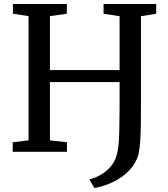

<svg xmlns="http://www.w3.org/2000/svg" viewBox="-20 -763 842 965"><path d="M454 182 429 138.5Q458 131.5 483.5 117.2Q509 103 529 82.2Q549 61.5 560.5 34Q567 17 571 -2Q575 -21 577 -48.8Q579 -76.5 579.8 -118.2Q580.5 -160 581 -221.5V-350.5H231V-57.5L316.5 -48V0H44V-48L123.5 -57.5V-682L45 -694V-743H316V-694L231 -682V-411H581V-681.5L500.5 -694V-743H765V-694L688.5 -681.5V-260Q688.5 -195.5 688 -146Q687.5 -96.5 685 -57.8Q682.5 -19 676.5 11.5Q663.5 58 630 93Q596.5 128 550.2 150.8Q504 173.5 454 182Z"/></svg>

Font: Merriweather 24pt
Style: Regular
Weight: 400
Designer: Eben Sorkin
Foundry: Eben Sorkin
Version: Version 2.100